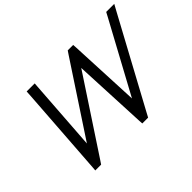

<svg xmlns="http://www.w3.org/2000/svg" viewBox="-130 -1059 1398 1398"><g transform="rotate(-45 568.5 -360.0)"><path d="M232.3 -691 235.2 -740H318.2L315.8 -709L277.5 -162L640 -713L658.2 -740H714.2L716 -713L741.5 -162L1037.8 -709L1054.2 -740H1137.2L1110.3 -691L742.4 -11L725.9 20H665.9L664.1 -7L637.3 -580L260.1 -7L241.9 20H181.9L184.4 -11Z"/></g></svg>

Font: Nordica Plus
Style: NordicaClassicLightObl
Weight: 300
Version: Version 1.01